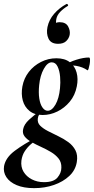

<svg xmlns="http://www.w3.org/2000/svg" viewBox="-67 -694 487 995"><path d="M277 -673Q281 -675 284.5 -670.5Q288 -666 284 -663Q262 -650 245.5 -633Q229 -616 225 -596Q221 -575 226 -565.5Q231 -556 239 -554L206 -535Q205 -557 213.5 -568Q222 -579 242 -579Q274 -579 286 -557Q298 -535 294 -513Q290 -494 275.5 -480.5Q261 -467 234 -467Q197 -467 184.5 -493.5Q172 -520 179 -554Q187 -592 213.5 -622.5Q240 -653 277 -673ZM110 281Q56 281 19.5 265.5Q-17 250 -34 224Q-51 198 -46 167Q-38 123 9.5 87.5Q57 52 123 18L130 26Q112 37 93.5 53Q75 69 61.5 89.5Q48 110 44 138Q40 171 55 196Q70 221 98 235.5Q126 250 161 250Q211 250 231 226Q251 202 251 175Q252 147 236.5 127.5Q221 108 196.5 93.5Q172 79 145.5 67Q119 55 96 42Q73 29 60.5 13Q48 -3 53 -25Q58 -50 83.5 -73.5Q109 -97 145 -123L152 -116Q143 -112 136.5 -101.5Q130 -91 129 -80Q126 -58 141 -43Q156 -28 181 -15Q206 -2 234.5 11.5Q263 25 287 42.5Q311 60 324 85Q337 110 331 146Q324 188 292 218Q260 248 212.5 264.5Q165 281 110 281ZM154 -98Q112 -98 86 -119Q60 -140 51 -173.5Q42 -207 49 -246Q57 -289 82.5 -321.5Q108 -354 145.5 -373Q183 -392 225 -392Q269 -392 295 -371.5Q321 -351 330 -318Q339 -285 331 -246Q322 -200 294.5 -167Q267 -134 230 -116Q193 -98 154 -98ZM180 -120Q202 -120 220.5 -152Q239 -184 244 -237Q247 -265 244.5 -296Q242 -327 231.5 -349Q221 -371 201 -371Q179 -371 160 -337Q141 -303 136 -253Q132 -214 136.5 -184Q141 -154 153 -137Q165 -120 180 -120ZM263 -346 262 -353Q292 -373 329 -384.5Q366 -396 394 -396Q399 -396 399.5 -385Q400 -374 397.5 -360.5Q395 -347 392 -337.5Q389 -328 386 -330Q362 -347 327 -353Q292 -359 263 -346Z"/></svg>

Font: Cormorant
Style: Bold Italic
Weight: 700
Italic angle: -10°
Designer: Christian Thalmann (Catharsis Fonts)
Foundry: Catharsis Fonts
Version: Version 4.000